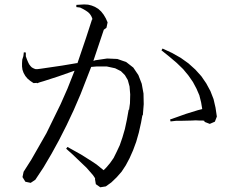

<svg xmlns="http://www.w3.org/2000/svg" viewBox="-20 -833 1040 846"><path d="M402.3 -21.5 398.4 -44.9 399.4 -46.9 389.6 -61.5 361.3 -93.8 297.9 -154.3 271.5 -177.7 277.3 -185.5 336.9 -152.3 384.8 -122.1 405.3 -108.4 436.5 -83 448.2 -94.7 464.8 -114.3 480.5 -136.7 494.1 -164.1 507.8 -193.4 519.5 -227.5 530.3 -264.6 539.1 -305.7 546.9 -349.6H548.8L552.7 -377.9L553.7 -417L550.8 -452.1L543 -480.5L530.3 -502L512.7 -519.5L487.3 -532.2L451.2 -540H404.3L381.8 -538.1L335 -418L304.7 -347.7L273.4 -281.2L240.2 -215.8L207 -155.3L171.9 -95.7L135.7 -41L115.2 -27.3L91.8 -32.2L79.1 -52.7L84 -76.2L118.2 -129.9L184.6 -246.1L247.1 -374L277.3 -442.4L308.6 -521.5L236.3 -496.1L172.9 -475.6L156.2 -470.7L142.6 -465.8V-467.8L127.9 -466.8L113.3 -476.6L101.6 -486.3L91.8 -498L84 -511.7L79.1 -525.4L77.1 -540V-554.7L78.1 -570.3L83 -585.9L85 -602.5L93.8 -601.6V-585L98.6 -571.3L103.5 -559.6L108.4 -549.8L114.3 -542L120.1 -536.1L127 -532.2L133.8 -529.3L137.7 -528.3H144.5L160.2 -530.3L252.9 -543.9L317.4 -554.7H321.3L359.4 -667L385.7 -748L387.7 -747.1L385.7 -753.9L381.8 -762.7L376 -771.5L368.2 -779.3L358.4 -786.1L346.7 -793L333 -799.8L316.4 -801.8V-811.5L334 -812.5L350.6 -813.5L368.2 -812.5L383.8 -808.6L398.4 -802.7L413.1 -793.9L425.8 -782.2L436.5 -768.6L446.3 -752L454.1 -734.4L449.2 -710.9L437.5 -702.1L392.6 -568.4L391.6 -564.5L399.4 -567.4L452.1 -575.2L497.1 -573.2L536.1 -559.6L567.4 -535.2L589.8 -502L604.5 -463.9L612.3 -420.9L613.3 -374L609.4 -325.2H607.4L601.6 -293L591.8 -249L580.1 -208L566.4 -170.9L550.8 -135.7L534.2 -104.5L515.6 -76.2L494.1 -51.8L470.7 -29.3L446.3 -11.7L421.9 -7.8ZM738.3 -599.6 776.4 -578.1 810.5 -553.7 840.8 -526.4 867.2 -497.1 888.7 -465.8 907.2 -431.6 920.9 -396.5 929.7 -358.4 935.5 -319.3 926.8 -296.9 904.3 -287.1 881.8 -295.9 879.9 -300.8 874 -301.8H859.4L842.8 -302.7L824.2 -301.8L782.2 -300.8H756.8L731.4 -297.9L729.5 -306.6L754.9 -315.4L798.8 -331.1L852.5 -347.7L868.2 -351.6L871.1 -352.5L866.2 -381.8L858.4 -413.1L845.7 -442.4L830.1 -471.7L810.5 -500L787.1 -528.3L758.8 -555.7L726.6 -583L691.4 -611.3L696.3 -619.1Z"/></svg>

Font: Kurinto Seri
Style: Regular
Weight: 400
Designer: Kurinto was developed by Clint Goss from a range of fonts that are compatible with the SIL Open Font License Version 1.1
Foundry: Clinton F. Goss
Version: Version 2.196; July 25, 2020